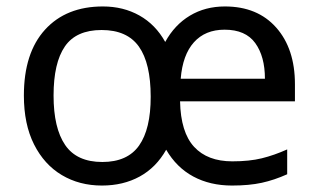

<svg xmlns="http://www.w3.org/2000/svg" viewBox="-20 -565 986 595"><path d="M677 -545Q778 -545 836 -479.5Q894 -414 894 -304V-251H538Q540 -155 581.5 -110Q623 -65 700 -65Q753 -65 791.5 -74.5Q830 -84 870 -102V-25Q830 -7 791 1.5Q752 10 699 10Q631 10 579 -18Q527 -46 495 -101Q464 -46 413 -18Q362 10 296 10Q226 10 171.5 -22.5Q117 -55 85.5 -117.5Q54 -180 54 -269Q54 -401 119.5 -473Q185 -545 299 -545Q362 -545 412 -517Q462 -489 492 -435Q521 -488 568.5 -516.5Q616 -545 677 -545ZM676 -473Q616 -473 581 -434Q546 -395 540 -321H801Q801 -390 771 -431.5Q741 -473 676 -473ZM295 -472Q216 -472 181 -421Q146 -370 146 -269Q146 -168 182 -115.5Q218 -63 297 -63Q375 -63 411 -114Q447 -165 447 -265Q447 -369 410.5 -420.5Q374 -472 295 -472Z"/></svg>

Font: Noto Sans Tifinagh Azawagh
Style: Regular
Weight: 400
Designer: JamraPatel
Foundry: JamraPatel LLC
Version: Version 2.006; ttfautohint (v1.8.4.7-5d5b)